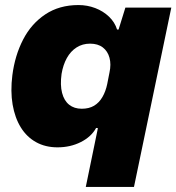

<svg xmlns="http://www.w3.org/2000/svg" viewBox="-20 -574 699 761"><path d="M320 167 368 -66 361 -67Q342 -32 300.5 -11Q259 10 208 10Q160 10 123 -10.5Q86 -31 62.5 -69Q39 -107 30 -159.5Q21 -212 29 -276Q39 -354 71.5 -417Q104 -480 159.5 -517Q215 -554 291 -554Q326 -554 357.5 -542Q389 -530 412 -508Q435 -486 444 -457H450L477 -544H659L511 167ZM304 -143Q333 -143 353 -155Q373 -167 386 -189.5Q399 -212 405 -241L414 -287Q421 -319 414 -345Q407 -371 387.5 -386Q368 -401 337 -401Q307 -401 283.5 -386Q260 -371 245 -344Q230 -317 224 -281Q218 -237 226 -206Q234 -175 254 -159Q274 -143 304 -143Z"/></svg>

Font: Mona Sans ExtraLight Black
Style: Italic
Weight: 900
Italic angle: -11.6951°
Version: Version 2.000